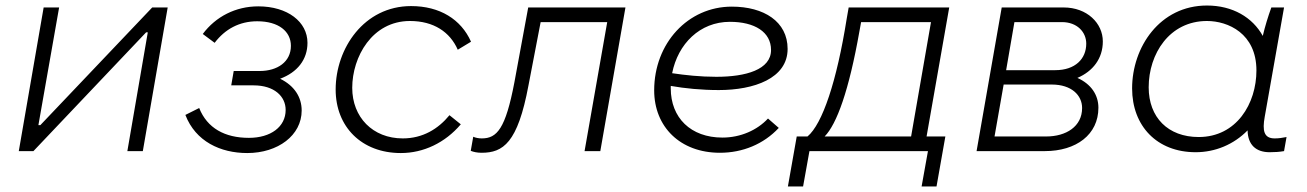

<svg xmlns="http://www.w3.org/2000/svg" viewBox="-20 -547 4731 695"><path d="M48 0H101L509 -430H515L441 0H497L587 -520H531L126 -94H119L194 -520H138Z M875 7C986 7 1072 -57 1072 -147C1072 -196 1045 -237 994 -262C1056 -285 1093 -331 1093 -392C1093 -468 1021 -524 915 -524C833 -524 761 -487 714 -424L757 -392C794 -441 846 -470 911 -470C989 -470 1033 -433 1033 -381C1033 -323 984 -290 920 -290H826L817 -238H898C973 -238 1014 -198 1014 -149C1014 -88 960 -48 881 -48C794 -48 730 -83 701 -156L651 -131C688 -35 778 7 875 7Z M1431 7C1513 7 1591 -30 1648 -97L1607 -130C1566 -80 1510 -46 1438 -46C1329 -46 1255 -123 1255 -229C1255 -341 1327 -471 1464 -471C1550 -471 1609 -431 1637 -367L1685 -396C1649 -477 1572 -525 1468 -525C1298 -525 1195 -372 1195 -223C1195 -88 1289 7 1431 7Z M1723 6C1801 6 1854 -29 1893 -238L1937 -467H2178L2096 0H2153L2244 -520H1892L1842 -249C1810 -81 1779 -46 1724 -46C1713 -46 1702 -48 1693 -52L1684 -1C1694 3 1707 6 1723 6Z M2586 6C2668 6 2744 -25 2799 -84L2760 -118C2721 -76 2661 -49 2595 -49C2480 -49 2408 -121 2408 -227V-236C2459 -227 2519 -221 2582 -221C2709 -221 2831 -263 2831 -370C2831 -469 2745 -523 2629 -523C2470 -523 2348 -390 2348 -220C2348 -88 2442 6 2586 6ZM2413 -282C2434 -388 2513 -468 2622 -468C2712 -468 2771 -431 2771 -366C2771 -295 2680 -269 2573 -269C2515 -269 2460 -275 2413 -282Z M2832 128H2887L2910 0H3339L3316 128H3370L3402 -53H3334L3416 -520H3052L3045 -480C3009 -253 2957 -98 2903 -53H2864ZM2965 -53C3009 -98 3053 -219 3091 -434L3097 -467H3350L3278 -53Z M3515 0H3762C3876 0 3956 -60 3956 -157C3956 -204 3929 -243 3880 -265C3936 -289 3972 -335 3972 -397C3972 -463 3915 -520 3830 -520H3606ZM3580 -53 3613 -241H3787C3859 -241 3897 -202 3897 -156C3897 -89 3839 -53 3767 -53ZM3622 -293 3652 -467H3824C3879 -467 3912 -431 3912 -389C3912 -334 3872 -293 3800 -293Z M4576 4C4595 4 4610 3 4628 0L4637 -51C4622 -48 4609 -46 4594 -46C4555 -46 4549 -74 4558 -124L4628 -520H4582C4570 -487 4559 -451 4551 -417C4514 -484 4442 -527 4349 -527C4178 -527 4078 -376 4078 -227C4078 -91 4168 4 4308 4C4379 4 4446 -24 4496 -75C4497 -23 4526 4 4576 4ZM4349 -471C4425 -471 4528 -426 4528 -292C4528 -172 4456 -51 4319 -51C4208 -51 4138 -122 4138 -231C4138 -352 4213 -471 4349 -471Z"/></svg>

Font: Fixel Display Light
Style: Italic
Weight: 300
Italic angle: -10°
Designer: AlfaBravo + MacPaw
Foundry: Kyrylo Tkachov, Marchela Mozhyna, Serhii Makarenko, Maria Weinstein, Zakhar Kryvoshyya
Version: Version 1.210;Glyphs 3.2 (3217)